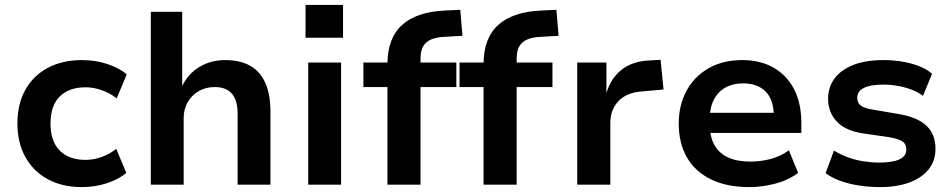

<svg xmlns="http://www.w3.org/2000/svg" viewBox="-20 -753 3879 783"><path d="M314 10Q234 10 175 -22Q116 -54 83.5 -112.5Q51 -171 51 -250Q51 -329 83.5 -387Q116 -445 175.5 -476.5Q235 -508 314 -508Q369 -508 417.5 -492Q466 -476 497 -450L456 -352Q429 -373 395.5 -385Q362 -397 329 -397Q261 -397 223.5 -359.5Q186 -322 186 -249Q186 -177 223.5 -139Q261 -101 329 -101Q362 -101 395 -113Q428 -125 454 -146L495 -48Q465 -22 416.5 -6Q368 10 314 10Z M595 0V-705H723V-402Q746 -451 792.5 -479.5Q839 -508 898 -508Q959 -508 1000 -485Q1041 -462 1062 -415Q1083 -368 1083 -295V0H949V-290Q949 -325 939 -349Q929 -373 908.5 -385.5Q888 -398 856 -398Q819 -398 790.5 -381.5Q762 -365 745.5 -336.5Q729 -308 729 -272V0Z M1226 -599V-733H1379V-599ZM1237 0V-498H1371V0Z M1560 0V-398H1462V-498H1598L1560 -461V-491Q1560 -597 1619.5 -651Q1679 -705 1795 -710L1857 -713L1866 -607L1797 -603Q1763 -602 1740.5 -593Q1718 -584 1706.5 -565.5Q1695 -547 1695 -513V-490L1676 -498H1841V-398H1695V0Z M1952 0V-398H1854V-498H1990L1952 -461V-491Q1952 -597 2011.5 -651Q2071 -705 2187 -710L2249 -713L2258 -607L2189 -603Q2155 -602 2132.5 -593Q2110 -584 2098.5 -565.5Q2087 -547 2087 -513V-490L2068 -498H2233V-398H2087V0Z M2334 0V-498H2453V-376H2454Q2471 -433 2513 -467Q2555 -501 2619 -506L2674 -509L2686 -388L2596 -380Q2534 -375 2501.5 -340Q2469 -305 2469 -252V0Z M3036 10Q2944 10 2879.5 -21.5Q2815 -53 2781.5 -111Q2748 -169 2748 -249Q2748 -324 2779.5 -382.5Q2811 -441 2869.5 -474.5Q2928 -508 3007 -508Q3081 -508 3135 -477Q3189 -446 3218.5 -389Q3248 -332 3248 -251V-211H2853V-293H3151L3136 -275Q3136 -345 3103 -379Q3070 -413 3010 -413Q2969 -413 2938.5 -396Q2908 -379 2891 -346Q2874 -313 2874 -265V-252Q2874 -197 2893 -162.5Q2912 -128 2949 -111Q2986 -94 3041 -94Q3081 -94 3122 -104.5Q3163 -115 3197 -140L3235 -48Q3195 -18 3141.5 -4Q3088 10 3036 10Z M3569 10Q3525 10 3483 3.5Q3441 -3 3406.5 -15.5Q3372 -28 3347 -47L3381 -139Q3408 -122 3439 -111Q3470 -100 3502.5 -95Q3535 -90 3565 -90Q3620 -90 3648 -103Q3676 -116 3676 -143Q3676 -166 3660 -176.5Q3644 -187 3609 -193L3499 -209Q3427 -220 3392 -258Q3357 -296 3357 -350Q3357 -397 3383 -432.5Q3409 -468 3459.5 -488Q3510 -508 3583 -508Q3621 -508 3658 -502Q3695 -496 3727.5 -483.5Q3760 -471 3781 -452L3744 -362Q3723 -378 3696 -388Q3669 -398 3640 -403Q3611 -408 3583 -408Q3530 -408 3503 -394.5Q3476 -381 3476 -354Q3476 -333 3491 -322Q3506 -311 3539 -306L3645 -288Q3722 -275 3758.5 -240Q3795 -205 3795 -146Q3795 -98 3767.5 -63Q3740 -28 3689 -9Q3638 10 3569 10Z"/></svg>

Font: Nunito Sans 8pt
Style: Bold
Weight: 700
Version: Version 3.101;gftools[0.9.27]